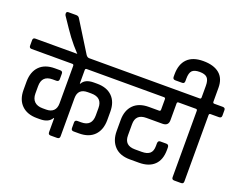

<svg xmlns="http://www.w3.org/2000/svg" viewBox="-157 -1140 1750 1393"><g transform="rotate(20 718.5 -443.5)"><path d="M409 -531V-427H413Q435 -469 503 -469H528Q603 -469 645 -427.5Q687 -386 687 -310V-244Q686 -169 644.5 -127Q603 -85 528 -85H486Q466 -85 466 -104V-148Q466 -166 486 -166H515Q597 -166 597 -249V-306Q597 -388 512 -388H485Q409 -388 409 -314V-20Q409 0 389 0H338Q320 0 320 -20V-127H316Q292 -85 226 -85H201Q126 -85 83.5 -127Q41 -169 41 -244V-310Q42 -385 83.5 -427Q125 -469 201 -469H242Q262 -469 262 -450V-407Q262 -388 242 -388H213Q131 -388 131 -306V-249Q131 -209 153 -187.5Q175 -166 216 -166H244Q281 -166 300.5 -185.5Q320 -205 320 -241V-531Q320 -543 309 -543H-5Q-24 -543 -24 -562V-605Q-24 -623 -5 -623H733Q753 -623 753 -605V-562Q753 -543 733 -543H420Q409 -543 409 -531Z M410 -623H415V-585H357Q271 -665 199 -772L143 -855Q139 -862 139 -870Q139 -885 154 -885H215Q233 -885 241 -870L384 -640Q395 -623 410 -623Z M938 -439H1017Q1028 -439 1028 -451V-531Q1028 -543 1017 -543H724Q705 -543 705 -562V-605Q705 -623 724 -623H1206Q1226 -623 1226 -605V-562Q1226 -543 1206 -543H1129Q1118 -543 1118 -531V-402Q1118 -358 1072 -358H948Q866 -358 866 -280V-193Q866 -115 948 -115H1001Q1042 -115 1062.5 -132.5Q1083 -150 1083 -191V-209Q1083 -232 1101 -232H1148Q1168 -232 1168 -209V-191Q1168 -114 1126.5 -74Q1085 -34 1009 -34H938Q861 -34 819.5 -77.5Q778 -121 778 -195V-280Q778 -354 819.5 -396.5Q861 -439 938 -439Z M1376 -623H1441Q1461 -623 1461 -605V-562Q1461 -543 1441 -543H1376Q1365 -543 1365 -531V-19Q1365 0 1346 0H1293Q1274 0 1274 -19V-531Q1274 -543 1263 -543H1198Q1178 -543 1178 -562V-605Q1178 -623 1198 -623H1263Q1274 -623 1274 -635V-724Q1274 -768 1256.5 -786Q1239 -804 1198 -804Q1157 -804 1140 -786.5Q1123 -769 1123 -724V-706Q1123 -686 1105 -686H1052Q1032 -686 1032 -706V-725Q1032 -803 1073.5 -845Q1115 -887 1196 -887Q1277 -887 1321 -850.5Q1365 -814 1365 -742V-635Q1365 -623 1376 -623Z"/></g></svg>

Font: Rajdhani SemiBold
Style: Regular
Weight: 600
Designer: Satya Rajpurohit, Jyotish Sonowal
Foundry: Indian Type Foundry
Version: Version 1.201 February 1, 2022